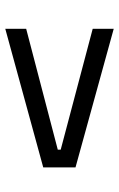

<svg xmlns="http://www.w3.org/2000/svg" viewBox="118 -665 450 726"><g transform="rotate(-90 343.0 -302.0)"><path d="M140 -308.5V-297.5L597 -176.5V-97L73 -241.5V-363.5L597 -507V-428Z"/></g></svg>

Font: Anek Gujarati Expanded
Style: Regular
Weight: 400
Width: 7
Designer: Mrunmayee Ghaisas (Gujarati), Yesha Goshar (Latin)
Foundry: Ek Type
Version: Version 1.003